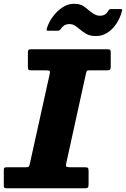

<svg xmlns="http://www.w3.org/2000/svg" viewBox="-46 -1016 679 1036"><path d="M472.5 -821.5Q506 -821.5 534 -839.8Q562 -858 582.2 -888.5Q602.5 -919 612 -956Q614 -962 613 -964.5Q612 -967 605 -967H552.5Q545.5 -967 543 -964.2Q540.5 -961.5 537 -956Q529.5 -942.5 518.8 -936.8Q508 -931 493.5 -931Q478 -931 463.2 -939.2Q448.5 -947.5 434.5 -959.5Q420 -972.5 402.8 -984Q385.5 -995.5 352 -995.5Q320 -995.5 290.8 -976Q261.5 -956.5 239.5 -926.8Q217.5 -897 207.5 -865Q205 -857.5 205.5 -853.8Q206 -850 214.5 -850H264.5Q273.5 -850 280 -857Q286.5 -868.5 298.5 -877.2Q310.5 -886 327.5 -886Q345.5 -886 357.8 -878Q370 -870 385 -857.5Q400 -845 419.5 -833.2Q439 -821.5 472.5 -821.5ZM-25.5 -16.5Q-25.5 -5 -21.5 -2.5Q-17.5 0 -5.5 0H409Q424 0 428 -4.2Q432 -8.5 432 -24V-92.5Q432 -107 428.2 -110.2Q424.5 -113.5 410 -113.5H334Q315.5 -113.5 312 -117Q308.5 -120.5 311.5 -135.5L418 -620Q420.5 -630.5 422.5 -633.5Q424.5 -636.5 438 -636.5H530.5Q543.5 -636.5 547.5 -639.8Q551.5 -643 551.5 -656.5V-730.5Q551.5 -742.5 549 -746.2Q546.5 -750 535 -750H121.5Q110.5 -750 107.5 -746.5Q104.5 -743 104.5 -732V-658Q104.5 -644.5 107.2 -640.5Q110 -636.5 123 -636.5H203Q219 -636.5 222 -632.8Q225 -629 222 -616L115 -132.5Q112 -120.5 109.2 -117Q106.5 -113.5 91.5 -113.5H-6.5Q-17.5 -113.5 -21.5 -111.2Q-25.5 -109 -25.5 -98.5Z"/></svg>

Font: Besley ExtraBold
Style: Italic
Weight: 800
Italic angle: -13°
Designer: Owen Earl
Foundry: indestructible type*
Version: Version 2.001